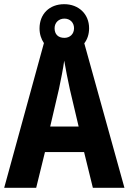

<svg xmlns="http://www.w3.org/2000/svg" viewBox="-20 -898 616 918"><path d="M424 0H575L383 -691C398 -710 406 -735 406 -763C406 -831 356 -878 287 -878C216 -878 169 -831 169 -762C169 -735 177 -711 190 -692L0 0H153L195 -171H382ZM288 -717C257 -717 241 -735 241 -763C241 -790 261 -809 288 -809C315 -809 334 -790 334 -763C334 -735 314 -717 288 -717ZM314 -471 356 -293H220L262 -473C271 -516 282 -570 287 -608C293 -571 305 -513 314 -471Z"/></svg>

Font: Noto Sans Georgian Condensed Bold
Style: Regular
Weight: 700
Width: 3
Designer: Monotype Design Team, Akaki Razmadze
Foundry: Google LLC
Version: Version 2.005